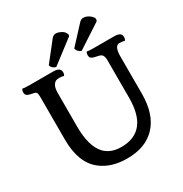

<svg xmlns="http://www.w3.org/2000/svg" viewBox="-217 -1124 1230 1294"><g transform="rotate(-30 398.5 -476.5)"><path d="M13.2 0ZM740.2 -691.4Q703.1 -691.4 701.7 -614.3V-321.3Q701.7 -160.2 622.1 -75.2Q543.9 9.3 398.9 9.3Q275.9 9.3 197.3 -52.7Q97.7 -130.4 97.7 -310.5V-646.5Q97.2 -667.5 93 -675.8Q88.9 -684.1 74.2 -687Q59.6 -689.9 48.1 -692.6Q36.6 -695.3 28.8 -699.2Q13.2 -707 13.2 -725.6Q13.2 -742.7 21 -752.4Q32.2 -748.5 69.3 -748.5H258.8Q314.5 -748.5 314.5 -710.9Q314.5 -694.3 307.1 -686Q289.1 -690.9 273.2 -690.9Q257.3 -690.9 247.8 -687.3Q238.3 -683.6 230.5 -674.3Q212.9 -653.3 212.9 -609.4V-344.7Q212.9 -193.8 273.4 -127.9Q320.3 -77.6 403.3 -77.6Q613.3 -77.6 613.3 -339.4V-633.3Q613.3 -671.9 591.8 -681.6Q585 -685.1 573 -687.5Q561 -689.9 549.6 -692.6Q538.1 -695.3 530.3 -699.2Q514.6 -707 514.6 -725.6Q514.6 -743.7 522.5 -752.4Q533.7 -748.5 570.8 -748.5H732.9Q757.8 -748.5 773.2 -740.7Q788.6 -732.9 788.6 -711.4Q788.6 -694.8 781.2 -686.5Q761.7 -691.4 740.2 -691.4ZM494.6 -772.9Q465.8 -782.2 458.5 -811L584 -946.8Q598.1 -960.9 613 -960.9Q627.9 -960.9 640.6 -955.6Q653.3 -950.2 663.6 -942.4Q686 -923.8 686 -910.2Q686 -896.5 675.8 -891.1ZM292.5 -764.6Q263.2 -770 253.4 -798.8L368.2 -944.3Q389.2 -971.2 426.8 -956.5Q452.6 -946.8 462.9 -932.6Q473.1 -918.5 473.1 -909.9Q473.1 -901.4 464.4 -896Z"/></g></svg>

Font: Quando
Style: Regular
Weight: 400
Version: Version 1.002